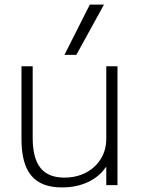

<svg xmlns="http://www.w3.org/2000/svg" viewBox="-20 -810 625 840"><path d="M251 10Q160 10 117 -41.5Q74 -93 74 -200V-520H123V-207Q123 -118 157 -75.5Q191 -33 261 -33Q315 -33 356.5 -55Q398 -77 421.5 -115.5Q445 -154 445 -204V-520H494V0H445V-79H443Q415 -37 365 -13.5Q315 10 251 10ZM314 -570H262L373 -790H435Z"/></svg>

Font: M PLUS 1 Light
Style: Regular
Weight: 300
Designer: Coji Morishita
Foundry: UNDERFOREST DESIGN
Version: Version 1.001